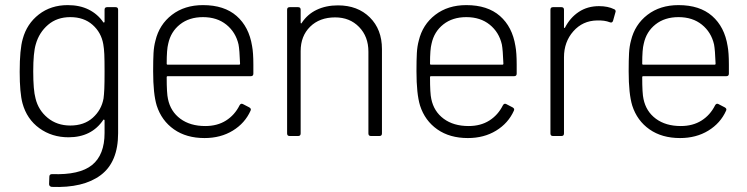

<svg xmlns="http://www.w3.org/2000/svg" viewBox="-20 -532 2921 751"><path d="M399 -504H432Q442 -504 442 -494V-11Q442 102 374 153Q306 204 182 199Q172 197 172 188L173 159Q173 149 184 149Q291 153 340 113.5Q389 74 389 -12V-61Q389 -63 387 -64Q385 -65 384 -63Q338 5 248 5Q183 5 134 -30.5Q85 -66 68 -128Q57 -169 57 -251Q57 -339 69 -380Q85 -439 132 -475.5Q179 -512 245 -512Q292 -512 327 -494.5Q362 -477 384 -445Q385 -443 387 -444Q389 -445 389 -447V-494Q389 -504 399 -504ZM389 -252Q389 -298 388 -320Q387 -342 384 -359Q376 -405 342 -435Q308 -465 255 -465Q203 -465 168 -435Q133 -405 120 -359Q110 -326 110 -253Q110 -179 119 -147Q130 -101 166.5 -71Q203 -41 255 -41Q309 -41 343 -71.5Q377 -102 385 -147Q387 -162 388 -184Q389 -206 389 -252Z M971 -279V-244Q971 -234 961 -234H636Q632 -234 632 -230Q632 -166 637 -145Q647 -96 685.5 -67.5Q724 -39 783 -39Q830 -39 864 -60.5Q898 -82 917 -120Q922 -129 930 -125L955 -112Q964 -107 960 -99Q938 -50 890.5 -21Q843 8 780 8Q709 8 660.5 -26Q612 -60 593 -119Q579 -165 579 -253Q579 -298 580.5 -324.5Q582 -351 588 -373Q603 -436 652.5 -474Q702 -512 774 -512Q857 -512 905.5 -469.5Q954 -427 966 -352Q971 -326 971 -279ZM632 -283Q632 -279 636 -279H915Q919 -279 919 -283Q917 -337 913 -358Q902 -406 865.5 -435.5Q829 -465 774 -465Q720 -465 684 -436.5Q648 -408 638 -361Q632 -339 632 -283Z M1474 -340V-10Q1474 0 1464 0H1431Q1421 0 1421 -10V-330Q1421 -389 1384.5 -426.5Q1348 -464 1291 -464Q1230 -464 1193 -427.5Q1156 -391 1156 -332V-10Q1156 0 1146 0H1113Q1103 0 1103 -10V-494Q1103 -504 1113 -504H1146Q1156 -504 1156 -494V-444Q1156 -441 1157.5 -440.5Q1159 -440 1160 -442Q1182 -476 1218.5 -493.5Q1255 -511 1302 -511Q1379 -511 1426.5 -464Q1474 -417 1474 -340Z M2001 -279V-244Q2001 -234 1991 -234H1666Q1662 -234 1662 -230Q1662 -166 1667 -145Q1677 -96 1715.5 -67.5Q1754 -39 1813 -39Q1860 -39 1894 -60.5Q1928 -82 1947 -120Q1952 -129 1960 -125L1985 -112Q1994 -107 1990 -99Q1968 -50 1920.5 -21Q1873 8 1810 8Q1739 8 1690.5 -26Q1642 -60 1623 -119Q1609 -165 1609 -253Q1609 -298 1610.5 -324.5Q1612 -351 1618 -373Q1633 -436 1682.5 -474Q1732 -512 1804 -512Q1887 -512 1935.5 -469.5Q1984 -427 1996 -352Q2001 -326 2001 -279ZM1662 -283Q1662 -279 1666 -279H1945Q1949 -279 1949 -283Q1947 -337 1943 -358Q1932 -406 1895.5 -435.5Q1859 -465 1804 -465Q1750 -465 1714 -436.5Q1678 -408 1668 -361Q1662 -339 1662 -283Z M2382 -496Q2386 -495 2387.5 -491Q2389 -487 2387 -483L2378 -451Q2375 -441 2365 -445Q2345 -453 2315 -452Q2259 -451 2222.5 -409.5Q2186 -368 2186 -308V-10Q2186 0 2176 0H2143Q2133 0 2133 -10V-494Q2133 -504 2143 -504H2176Q2186 -504 2186 -494V-426Q2186 -423 2187.5 -422.5Q2189 -422 2190 -424Q2210 -463 2244 -485.5Q2278 -508 2323 -508Q2358 -508 2382 -496Z M2831 -279V-244Q2831 -234 2821 -234H2496Q2492 -234 2492 -230Q2492 -166 2497 -145Q2507 -96 2545.5 -67.5Q2584 -39 2643 -39Q2690 -39 2724 -60.5Q2758 -82 2777 -120Q2782 -129 2790 -125L2815 -112Q2824 -107 2820 -99Q2798 -50 2750.5 -21Q2703 8 2640 8Q2569 8 2520.5 -26Q2472 -60 2453 -119Q2439 -165 2439 -253Q2439 -298 2440.5 -324.5Q2442 -351 2448 -373Q2463 -436 2512.5 -474Q2562 -512 2634 -512Q2717 -512 2765.5 -469.5Q2814 -427 2826 -352Q2831 -326 2831 -279ZM2492 -283Q2492 -279 2496 -279H2775Q2779 -279 2779 -283Q2777 -337 2773 -358Q2762 -406 2725.5 -435.5Q2689 -465 2634 -465Q2580 -465 2544 -436.5Q2508 -408 2498 -361Q2492 -339 2492 -283Z"/></svg>

Font: Barlow Light
Style: Regular
Weight: 300
Designer: Jeremy Tribby
Foundry: Tribby Type
Version: Version 1.422